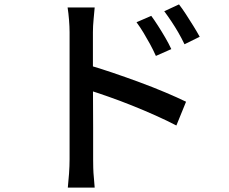

<svg xmlns="http://www.w3.org/2000/svg" viewBox="-20 -802 1040 872"><path d="M667 -730Q681 -711 698 -684.5Q715 -658 731 -630.5Q747 -603 758 -579L688 -548Q675 -577 661 -602.5Q647 -628 632 -653Q617 -678 600 -701ZM793 -782Q807 -764 824 -738Q841 -712 858 -684.5Q875 -657 887 -635L818 -601Q804 -630 789.5 -655Q775 -680 759 -704Q743 -728 726 -751ZM296 -78Q296 -94 296 -137Q296 -180 296 -238Q296 -296 296 -360Q296 -424 296 -483.5Q296 -543 296 -589Q296 -635 296 -656Q296 -680 293.5 -711.5Q291 -743 287 -768H410Q408 -744 405 -713.5Q402 -683 402 -656Q402 -623 402 -571Q402 -519 402 -459Q402 -399 402.5 -338.5Q403 -278 403 -224Q403 -170 403 -131Q403 -92 403 -78Q403 -63 403.5 -40Q404 -17 406.5 7Q409 31 410 50H288Q291 23 293.5 -13Q296 -49 296 -78ZM380 -507Q429 -493 489.5 -472.5Q550 -452 612.5 -429Q675 -406 730.5 -382.5Q786 -359 825 -340L781 -232Q739 -254 686.5 -277.5Q634 -301 579 -323Q524 -345 472.5 -363Q421 -381 380 -394Z"/></svg>

Font: Noto Sans SC Thin Medium
Style: Regular
Weight: 500
Version: Version 2.004-H2;hotconv 1.0.118;makeotfexe 2.5.65603